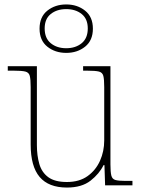

<svg xmlns="http://www.w3.org/2000/svg" viewBox="-20 -834 637 864"><path d="M281 10Q199 10 158.5 -37.5Q118 -85 118 -184V-442Q118 -477 114 -492.5Q110 -508 94 -512Q78 -516 41 -516H15V-536H146V-181Q146 -134 157 -96Q168 -58 197.5 -36.5Q227 -15 281 -15Q337 -15 374 -41.5Q411 -68 430 -110.5Q449 -153 449 -202V-442Q449 -477 445 -492.5Q441 -508 425 -512Q409 -516 372 -516H354V-536H477V-94Q477 -60 481 -44Q485 -28 499.5 -24Q514 -20 544 -20H576V0H453L450 -91H446Q427 -52 387.5 -21Q348 10 281 10ZM278 -596Q228 -596 193 -624Q158 -652 158 -705Q158 -758 193 -786Q228 -814 278 -814Q328 -814 363 -786Q398 -758 398 -705Q398 -652 363 -624Q328 -596 278 -596ZM278 -617Q320 -617 347.5 -639.5Q375 -662 375 -706Q375 -749 347.5 -771Q320 -793 278 -793Q236 -793 208.5 -771Q181 -749 181 -706Q181 -662 208.5 -639.5Q236 -617 278 -617Z"/></svg>

Font: Noto Serif Lao Thin
Style: Regular
Weight: 250
Designer: Monotype Design Team
Foundry: Monotype Imaging Inc.
Version: Version 2.003